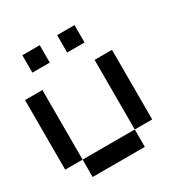

<svg xmlns="http://www.w3.org/2000/svg" viewBox="-177 -920 1021 1062"><g transform="rotate(-30 333.5 -389.0)"><path d="M111.1 -111.1H0V-555.6H111.1ZM555.6 -111.1H444.4V-555.6H555.6ZM444.4 0H111.1V-111.1H444.4ZM222.2 -666.7H111.1V-777.8H222.2ZM444.4 -666.7H333.3V-777.8H444.4Z"/></g></svg>

Font: Pixeloid Sans
Style: Regular
Weight: 400
Designer: GGBotNet
Foundry: GGBotNet
Version: 0.5